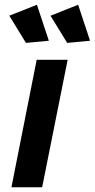

<svg xmlns="http://www.w3.org/2000/svg" viewBox="-20 -786 398 806"><path d="M264 -535 157 0H28L134 -535ZM135 -766 185 -615 89 -606 19 -720ZM308 -766 358 -615 262 -606 192 -720Z"/></svg>

Font: Gontserrat Medium
Style: Italic
Weight: 500
Italic angle: -11.3°
Designer: Julieta Ulanovsky
Foundry: Julieta Ulanovsky
Version: Version 6.001